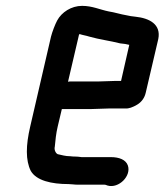

<svg xmlns="http://www.w3.org/2000/svg" viewBox="-20 -574 562 655"><path d="M313 -296H219C217 -296 215 -296 212 -295L248 -449C248 -451 249 -454 251 -458C262 -454 273 -453 285 -449C320 -439 355 -435 390 -426L407 -424L421 -421L393 -298H376C363 -298 328 -296 313 -296ZM354 -204H408C419 -203 433 -208 448 -217C463 -226 473 -240 477 -257L520 -441C530 -491 490 -512 442 -517L426 -519L411 -522C392 -525 371 -532 351 -535C321 -541 295 -554 260 -554C223 -554 190 -532 175 -504C168 -491 158 -465 154 -449L83 -142C68 -78 67 -27 85 9C104 42 155 54 214 54C224 54 233 56 244 56H336C341 56 343 58 347 59C385 70 429 26 416 -10C409 -29 387 -38 358 -38H258C251 -39 243 -40 235 -40C231 -40 226 -40 220 -41C203 -41 191 -45 177 -48C170 -51 164 -63 167 -74C169 -95 171 -118 177 -143L191 -202H292C307 -202 340 -204 354 -204Z"/></svg>

Font: Electronic
Style: ExBlkIt
Weight: 900
Version: Version 1.011